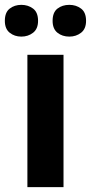

<svg xmlns="http://www.w3.org/2000/svg" viewBox="-35 -772 375 792"><path d="M227 0H78V-546H227ZM-15 -686Q-15 -721 5 -736.5Q25 -752 53 -752Q81 -752 101.5 -736.5Q122 -721 122 -686Q122 -653 101.5 -637Q81 -621 53 -621Q25 -621 5 -637Q-15 -653 -15 -686ZM182 -686Q182 -721 202 -736.5Q222 -752 251 -752Q279 -752 299.5 -736.5Q320 -721 320 -686Q320 -653 299.5 -637Q279 -621 251 -621Q222 -621 202 -637Q182 -653 182 -686Z"/></svg>

Font: Noto Sans Kayah Li
Style: Bold
Weight: 700
Designer: Monotype Design Team, Sérgio Martins
Foundry: Monotype Imaging Inc.
Version: Version 2.002; ttfautohint (v1.8.4.7-5d5b)